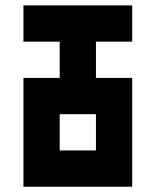

<svg xmlns="http://www.w3.org/2000/svg" viewBox="-20 -704 587 724"><path d="M205.1 -273.4V-136.7H341.8V-273.4ZM205.1 -546.9H68.4V-683.6H478.5V-546.9H341.8V-410.2H478.5V0H68.4V-410.2H205.1Z"/></svg>

Font: DatCub
Style: Bold
Weight: 700
Designer: GGBot
Version: 1.00